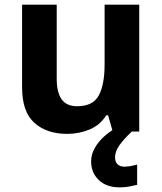

<svg xmlns="http://www.w3.org/2000/svg" viewBox="-20 -566 697 826"><path d="M579 -546V0H465L445 -70H437Q411 -28 365.5 -9Q320 10 269 10Q181 10 128 -37.5Q75 -85 75 -190V-546H224V-227Q224 -169 245 -139Q266 -109 312 -109Q380 -109 405 -155.5Q430 -202 430 -289V-546ZM475 111Q475 131 486 141Q497 151 514 151Q530 151 545 148Q560 145 570 142V229Q554 233 536 236.5Q518 240 494 240Q438 240 405 208.5Q372 177 372 128Q372 99 387 72Q402 45 426.5 22.5Q451 0 482 -17L547 0Q513 32 494 58.5Q475 85 475 111Z"/></svg>

Font: Noto Sans Kawi
Style: Bold
Weight: 700
Designer: Fadhl Haqq
Version: Version 1.000